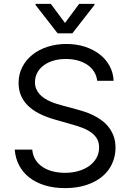

<svg xmlns="http://www.w3.org/2000/svg" viewBox="-20 -966 678 999"><path d="M485.8 -545.5Q482.6 -572.4 469.1 -593.6Q455.6 -614.7 433.9 -629.3Q412.3 -643.8 383.9 -651.5Q355.5 -659.1 322.4 -659.1Q286.2 -659.1 256.6 -650Q226.9 -641 206 -624.8Q185 -608.7 173.5 -586.6Q161.9 -564.6 161.9 -538.4Q161.9 -518.8 168.7 -503.2Q175.4 -487.6 186.4 -475.5Q197.4 -463.4 212 -454Q226.6 -444.6 242.2 -437.9Q257.8 -431.1 273.4 -426.1Q289.1 -421.2 302.6 -417.6L376.4 -397.7Q395.2 -392.8 417.8 -385.5Q440.3 -378.2 463.1 -367.4Q485.8 -356.5 506.9 -341.3Q528.1 -326 544.6 -305.4Q561.1 -284.8 571 -258.2Q581 -231.5 581 -197.4Q581 -153.4 563.6 -114.9Q546.2 -76.3 512.6 -48.1Q479 -19.9 430 -3.6Q381 12.8 318.2 12.8Q259.6 12.8 212.7 -1.8Q165.8 -16.3 132.3 -42.6Q98.7 -68.9 79.4 -105.8Q60 -142.8 56.8 -187.5H147.7Q150.6 -156.6 165.3 -133.9Q180 -111.2 203.1 -96.2Q226.2 -81.3 256 -74Q285.9 -66.8 318.2 -66.8Q356.2 -66.8 388.5 -76.2Q420.8 -85.6 444.8 -103Q468.8 -120.4 482.2 -144.7Q495.7 -169 495.7 -198.9Q495.7 -226.2 483.8 -245.4Q471.9 -264.6 452.1 -278.4Q432.2 -292.3 405.9 -302Q379.6 -311.8 350.9 -319.6L261.4 -345.2Q218.8 -357.6 184.7 -374.8Q150.6 -392 126.6 -415.1Q102.6 -438.2 89.7 -467.9Q76.7 -497.5 76.7 -534.1Q76.7 -579.9 96.1 -617.4Q115.4 -654.8 149 -681.5Q182.5 -708.1 227.8 -722.7Q273.1 -737.2 325.3 -737.2Q378.2 -737.2 422.6 -722.7Q467 -708.1 499.5 -682.5Q532 -657 550.8 -621.8Q569.6 -586.6 571 -545.5ZM318.2 -846.6 392 -946H471.6V-940.3L356.5 -792.6H279.8L164.8 -940.3V-946H244.3Z"/></svg>

Font: Fast_Sans-Dotted
Style: Regular
Weight: 400
Version: Version 3.018